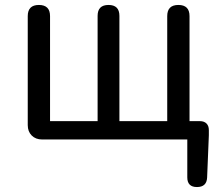

<svg xmlns="http://www.w3.org/2000/svg" viewBox="-20 -563 885 775"><path d="M775 192Q736 192 736 153V0H414H150Q124 0 108 -16Q92 -32 92 -58V-498Q92 -543 137 -543Q182 -543 182 -498V-74H374V-499Q374 -543 418 -543Q462 -543 462 -499V-74H655V-498Q655 -543 700 -543Q745 -543 745 -498V-74H787Q804 -74 813.5 -64.5Q823 -55 823 -38V-17L816 154Q814 192 775 192Z"/></svg>

Font: GenSenRounded TW R
Style: Regular
Weight: 400
Version: Version 1.501;PS 1;hotconv 16.6.51;makeotf.lib2.5.65220